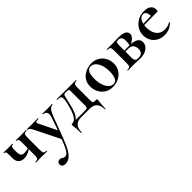

<svg xmlns="http://www.w3.org/2000/svg" viewBox="130 -1291 2464 2464"><g transform="rotate(-45 1362.5 -59.0)"><path d="M269 -81V-305Q269 -349 262.5 -361.5Q256 -374 233 -374Q230 -374 230 -380Q230 -386 233 -386Q250 -386 272.5 -385Q295 -384 317 -384Q344 -384 370 -385Q396 -386 416 -386Q419 -386 419 -380Q419 -374 416 -374Q382 -374 372.5 -360Q363 -346 363 -303V-81Q363 -38 372.5 -25Q382 -12 416 -12Q419 -12 419 -6Q419 0 416 0Q395 0 369.5 -1Q344 -2 317 -2Q289 -2 262 -1Q235 0 214 0Q212 0 212 -6Q212 -12 214 -12Q249 -12 259 -25Q269 -38 269 -81ZM132 -303Q132 -295 132 -288.5Q132 -282 132 -276Q132 -231 146.5 -211.5Q161 -192 193 -192Q227 -192 247.5 -198.5Q268 -205 287 -215L291 -205Q252 -171 214 -157Q176 -143 146 -143Q97 -143 68.5 -171Q40 -199 40 -254V-305Q40 -349 34.5 -361.5Q29 -374 9 -374Q7 -374 7 -380Q7 -386 9 -386Q26 -386 46 -385Q66 -384 88 -384Q110 -384 131.5 -385Q153 -386 170 -386Q172 -386 172 -380Q172 -374 170 -374Q146 -374 139 -360Q132 -346 132 -303Z M890 -386Q892 -386 892 -380Q892 -374 890 -374Q856 -374 833 -345Q810 -316 792 -267L681 28Q645 124 611.5 179.5Q578 235 544 258Q510 281 472 281Q443 281 426.5 268.5Q410 256 410 232Q410 208 424.5 196.5Q439 185 458 185Q475 185 485 191.5Q495 198 505 204.5Q515 211 531 211Q555 211 575 190.5Q595 170 618 120.5Q641 71 672 -15L669 40L499 -303Q477 -347 464.5 -360.5Q452 -374 434 -374Q431 -374 431 -380Q431 -386 434 -386Q454 -386 476.5 -385Q499 -384 519 -384Q555 -384 582 -385Q609 -386 631 -386Q634 -386 634 -380Q634 -374 631 -374Q596 -374 586 -366Q576 -358 587 -335L714 -75L678 -16L765 -268Q782 -317 767.5 -345.5Q753 -374 712 -374Q710 -374 710 -380Q710 -386 712 -386Q736 -386 757.5 -385Q779 -384 813 -384Q837 -384 852.5 -385Q868 -386 890 -386Z M891 140Q891 90 888.5 65Q886 40 883.5 24Q881 8 881 -12Q881 -20 883 -22.5Q885 -25 892 -25Q948 -25 981 -91Q1014 -157 1039 -276Q1048 -320 1045 -341.5Q1042 -363 1024.5 -370Q1007 -377 974 -377Q972 -377 972 -382.5Q972 -388 974 -388Q993 -388 1012.5 -387.5Q1032 -387 1049.5 -387Q1067 -387 1080.5 -386.5Q1094 -386 1101 -386H1324Q1326 -386 1326 -380Q1326 -374 1324 -374Q1301 -374 1289.5 -368Q1278 -362 1274 -347Q1270 -332 1270 -303V-81Q1270 -53 1272 -41Q1274 -29 1287 -26Q1300 -23 1332 -23Q1340 -23 1342 -21.5Q1344 -20 1344 -12Q1344 5 1341.5 23.5Q1339 42 1336 69.5Q1333 97 1333 140Q1333 144 1327.5 144Q1322 144 1322 140Q1322 71 1289 35Q1256 -1 1194 -1H1029Q967 -1 935 35Q903 71 903 140Q903 144 897 144Q891 144 891 140ZM925 -4 944 -26H1085Q1128 -26 1147 -27.5Q1166 -29 1171.5 -40.5Q1177 -52 1177 -81V-305Q1177 -338 1175.5 -350.5Q1174 -363 1165.5 -365Q1157 -367 1136 -367H1111Q1101 -367 1094 -364.5Q1087 -362 1081.5 -347.5Q1076 -333 1068 -296Q1055 -232 1042 -183.5Q1029 -135 1013 -99.5Q997 -64 975.5 -40.5Q954 -17 925 -4Z M1600 13Q1537 13 1491 -16Q1445 -45 1420 -93.5Q1395 -142 1395 -198Q1395 -250 1415 -288Q1435 -326 1468 -350.5Q1501 -375 1540 -387Q1579 -399 1617 -399Q1681 -399 1726.5 -369Q1772 -339 1796 -292Q1820 -245 1820 -192Q1820 -131 1789.5 -84.5Q1759 -38 1709 -12.5Q1659 13 1600 13ZM1630 -8Q1670 -8 1690 -47Q1710 -86 1710 -157Q1710 -230 1691.5 -279Q1673 -328 1644 -353Q1615 -378 1583 -378Q1544 -378 1523.5 -343Q1503 -308 1503 -235Q1503 -167 1520 -115.5Q1537 -64 1566 -36Q1595 -8 1630 -8Z M1987 -385Q2011 -385 2040.5 -386.5Q2070 -388 2095 -388Q2164 -388 2200.5 -369Q2237 -350 2237 -312Q2237 -257 2137 -204L2125 -212Q2130 -226 2133 -243.5Q2136 -261 2136 -283Q2136 -330 2120.5 -349Q2105 -368 2071 -368Q2048 -368 2040 -356Q2032 -344 2032 -303V-81Q2032 -50 2044 -34.5Q2056 -19 2093 -19Q2136 -19 2156 -39.5Q2176 -60 2176 -101Q2176 -142 2154.5 -169Q2133 -196 2082 -196H1991L1990 -215H2117Q2279 -215 2279 -122Q2279 -68 2232 -33Q2185 2 2110 2Q2088 2 2051.5 0Q2015 -2 1987 -2Q1959 -2 1932.5 -1Q1906 0 1884 0Q1881 0 1881 -6Q1881 -12 1884 -12Q1919 -12 1929 -25Q1939 -38 1939 -81V-305Q1939 -349 1929 -361.5Q1919 -374 1885 -374Q1882 -374 1882 -380Q1882 -386 1885 -386Q1906 -386 1932.5 -385.5Q1959 -385 1987 -385Z M2542 12Q2477 12 2431.5 -15Q2386 -42 2362.5 -86.5Q2339 -131 2339 -181Q2339 -240 2369 -288.5Q2399 -337 2450.5 -366Q2502 -395 2567 -395Q2629 -395 2662 -368.5Q2695 -342 2695 -296Q2695 -285 2693 -276Q2691 -267 2684 -267H2588Q2590 -314 2577 -344.5Q2564 -375 2530 -375Q2490 -375 2465 -333.5Q2440 -292 2440 -223Q2440 -167 2458 -125Q2476 -83 2510 -60Q2544 -37 2592 -37Q2616 -37 2643.5 -44Q2671 -51 2693 -65Q2695 -67 2698.5 -63Q2702 -59 2700 -56Q2663 -19 2624.5 -3.5Q2586 12 2542 12ZM2405 -265 2404 -284 2623 -289V-267Z"/></g></svg>

Font: Cormorant Light
Style: Regular
Weight: 300
Designer: Christian Thalmann (Catharsis Fonts)
Foundry: Catharsis Fonts
Version: Version 4.000